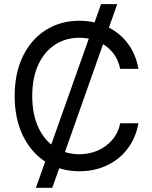

<svg xmlns="http://www.w3.org/2000/svg" viewBox="-20 -817 733 927"><path d="M467.8 -796.9H545.9L232.4 89.8H153.3ZM363.3 -634.8Q298.8 -634.8 247.1 -602.1Q195.3 -569.3 165.5 -505.9Q135.7 -442.4 135.7 -353.5Q135.7 -264.6 165.5 -201.2Q195.3 -137.7 247.1 -105Q298.8 -72.3 363.3 -72.3Q410.2 -72.3 451.2 -89.8Q492.2 -107.4 521.5 -141.1Q550.8 -174.8 560.5 -221.7H648.4Q635.7 -151.4 595.7 -98.6Q555.7 -45.9 495.6 -18.1Q435.5 9.8 363.3 9.8Q272.5 9.8 201.7 -34.7Q130.9 -79.1 90.8 -161.6Q50.8 -244.1 50.8 -353.5Q50.8 -463.9 90.8 -545.9Q130.9 -627.9 201.7 -672.4Q272.5 -716.8 363.3 -716.8Q434.6 -716.8 495.1 -689Q555.7 -661.1 595.7 -608.9Q635.7 -556.6 648.4 -484.4H560.5Q550.8 -532.2 522 -565.9Q493.2 -599.6 451.7 -617.2Q410.2 -634.8 363.3 -634.8Z"/></svg>

Font: WEMIX Pretendard Variable
Style: Regular
Weight: 400
Designer: Base glyphs from Inter by Rasmus Andersson; Hangeul glyphs from Noto Sans CJK(Source Han Sans) by Jang Soo-young and Kan
Foundry: Kil Hyung-jin
Version: Version 1.000;Glyphs 3.2 (3208)